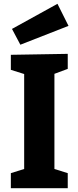

<svg xmlns="http://www.w3.org/2000/svg" viewBox="-20 -989 412 1009"><path d="M336 -627 266 -601V-101L336 -79V0H37V-79L107 -101V-600L37 -622V-701L336 -706ZM43 -837 282 -969 340 -853 87 -754Z"/></svg>

Font: Bitter Pro OGT
Style: Bold
Weight: 700
Designer: Sol Matas, and Bitter project Authors
Foundry: Sol Matas
Version: Version 2.110